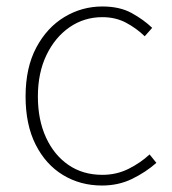

<svg xmlns="http://www.w3.org/2000/svg" viewBox="-20 -560 532 593"><path d="M295 13Q228 13 174.5 -19.5Q121 -52 90 -113.5Q59 -175 59 -262Q59 -351 92 -413Q125 -475 179 -507.5Q233 -540 296 -540Q350 -540 387 -519.5Q424 -499 450 -474L427 -448Q401 -473 369 -490Q337 -507 296 -507Q240 -507 195 -476Q150 -445 123.5 -390Q97 -335 97 -262Q97 -190 122 -135.5Q147 -81 191.5 -50.5Q236 -20 296 -20Q340 -20 377 -38.5Q414 -57 442 -83L463 -57Q430 -28 388 -7.5Q346 13 295 13Z"/></svg>

Font: Noto Sans HK Thin Thin
Style: Regular
Weight: 250
Version: Version 2.004-H2;hotconv 1.0.118;makeotfexe 2.5.65603